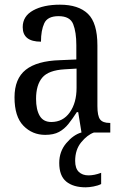

<svg xmlns="http://www.w3.org/2000/svg" viewBox="-20 -566 527 820"><path d="M173 10Q118 10 80 -29Q42 -68 42 -150Q42 -230 90 -268Q138 -306 236 -309L306 -312V-373Q306 -429 292.5 -463Q279 -497 230 -497Q183 -497 169 -466.5Q155 -436 155 -388Q77 -388 77 -450Q77 -497 121.5 -521.5Q166 -546 236 -546Q315 -546 355.5 -507Q396 -468 396 -372V-113Q396 -71 407.5 -56Q419 -41 448 -41H451V0H328L314 -87H308Q290 -59 272.5 -37Q255 -15 232 -2.5Q209 10 173 10ZM199 -45Q249 -45 278 -86Q307 -127 307 -191V-273L256 -270Q187 -266 160.5 -234.5Q134 -203 134 -144Q134 -98 149.5 -71.5Q165 -45 199 -45ZM346 234Q293 234 263 209.5Q233 185 233 130Q233 81 263 45.5Q293 10 327 0H381Q353 10 327 41.5Q301 73 301 121Q301 153 316.5 168Q332 183 358 183Q383 183 412 172V220Q398 227 379 230.5Q360 234 346 234Z"/></svg>

Font: Noto Serif Condensed
Style: Regular
Weight: 400
Width: 3
Designer: Monotype Design Team
Foundry: Monotype Imaging Inc.
Version: Version 2.013; ttfautohint (v1.8.4.7-5d5b)